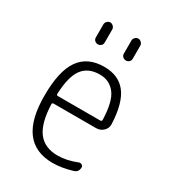

<svg xmlns="http://www.w3.org/2000/svg" viewBox="-180 -837 860 950"><g transform="rotate(30 250.0 -362.5)"><path d="M253.9 -486.3Q187.5 -486.3 154.8 -442.4Q122.1 -398.4 118.2 -297.9Q118.2 -290 126 -290H368.2Q377 -290 377 -298.8Q374 -402.3 341.3 -444.3Q308.6 -486.3 253.9 -486.3ZM268.6 9.8Q66.4 9.8 67.4 -259.8Q67.4 -399.4 113.3 -464.8Q159.2 -530.3 253.9 -530.3Q335.9 -530.3 378.4 -475.6Q420.9 -420.9 425.8 -302.7Q426.8 -279.3 409.7 -263.2Q392.6 -247.1 369.1 -247.1H126Q118.2 -247.1 118.2 -238.3Q122.1 -131.8 159.7 -83Q197.3 -34.2 271.5 -34.2Q322.3 -34.2 380.9 -57.6Q388.7 -60.5 396.5 -56.2Q404.3 -51.8 404.3 -43Q404.3 -16.6 380.9 -8.8Q320.3 9.8 268.6 9.8ZM303.7 -710Q303.7 -719.7 311.5 -727.5Q319.3 -735.4 329.1 -735.4Q338.9 -735.4 346.7 -727.5Q354.5 -719.7 354.5 -710V-634.8Q354.5 -624 346.7 -617.2Q338.9 -610.4 329.1 -610.4Q319.3 -610.4 311.5 -617.2Q303.7 -624 303.7 -634.8ZM143.6 -710Q143.6 -719.7 151.4 -727.5Q159.2 -735.4 168.9 -735.4Q178.7 -735.4 186.5 -727.5Q194.3 -719.7 194.3 -710V-634.8Q194.3 -624 186.5 -617.2Q178.7 -610.4 168.9 -610.4Q159.2 -610.4 151.4 -617.2Q143.6 -624 143.6 -634.8Z"/></g></svg>

Font: Rounded Mgen+ 2m light
Style: Regular
Weight: 200
Designer: [Source Han Sans]
Ryoko NISHIZUKA  (kana & ideographs); Paul D. Hunt (Latin, Greek & Cyrillic); Wenlong ZHANG  (bopomofo
Version: Version 1.059.20150602